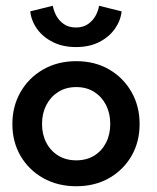

<svg xmlns="http://www.w3.org/2000/svg" viewBox="-20 -635 546 667"><path d="M245 12Q180.5 12 130.2 -16.2Q80 -44.5 51.5 -93.2Q23 -142 23 -204Q23 -266 51.5 -315.5Q80 -365 130.2 -393.8Q180.5 -422.5 245 -422.5Q309.5 -422.5 359 -393.8Q408.5 -365 436.8 -315.5Q465 -266 465 -204Q465 -142 436.8 -93.2Q408.5 -44.5 359 -16.2Q309.5 12 245 12ZM245 -78Q281 -78 307.5 -94.5Q334 -111 348.5 -139.5Q363 -168 363 -204.5Q363 -241 348.5 -269.8Q334 -298.5 307.5 -315.5Q281 -332.5 245 -332.5Q209 -332.5 182.2 -315.5Q155.5 -298.5 140.8 -269.8Q126 -241 126 -204.5Q126 -168 140.8 -139.5Q155.5 -111 182.2 -94.5Q209 -78 245 -78ZM244 -471.5Q198.5 -471.5 164.2 -488.5Q130 -505.5 109.5 -533.5Q89 -561.5 85 -595.5L163.5 -615Q166 -599 175.2 -581.2Q184.5 -563.5 201.5 -551.5Q218.5 -539.5 244 -539.5Q269 -539.5 286 -551.5Q303 -563.5 312.5 -581.2Q322 -599 324 -615L402.5 -595.5Q399 -563 379 -534.8Q359 -506.5 324.8 -489Q290.5 -471.5 244 -471.5Z"/></svg>

Font: League Spartan Medium
Style: Regular
Weight: 500
Foundry: The League of Moveable Type
Version: Version 2.002